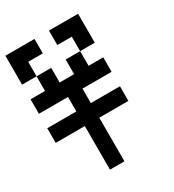

<svg xmlns="http://www.w3.org/2000/svg" viewBox="-181 -794 863 954"><g transform="rotate(-30 250.0 -317.0)"><path d="M250 -609.4V-692.4H417V-526.4H333V-609.4ZM0 -526.4V-692.4H167V-609.4H83V-526.4ZM0 -192.4V-276.4H167V-359.4H0V-442.4H83V-526.4H167V-442.4H250V-526.4H333V-442.4H417V-359.4H250V-276.4H417V-192.4H250V57.6H167V-192.4Z"/></g></svg>

Font: KH Dot kagurazaka 12
Style: Regular
Weight: 400
Designer: Original version for X68000 by Keitarou Hiraki (http://hp.vector.co.jp/authors/VA000874/) / TrueType conversion by Homem
Version: Version 1.00.20150527